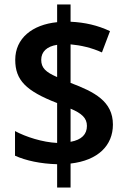

<svg xmlns="http://www.w3.org/2000/svg" viewBox="-20 -845 568 857"><path d="M235 -112V-8H295V-115C418 -129 484 -196 484 -289C484 -393 401 -435 295 -475V-647C340 -643 389 -632 435 -611L471 -706C416 -732 359 -745 295 -748V-825H235V-746C124 -735 48 -674 48 -578C48 -487 96 -439 235 -385V-207C170 -210 95 -234 47 -260V-150C96 -128 161 -114 235 -112ZM235 -645V-501C184 -523 164 -542 164 -578C164 -614 189 -638 235 -645ZM295 -212V-360C345 -339 368 -318 368 -283C368 -246 345 -221 295 -212Z"/></svg>

Font: Noto Sans Malayalam UI SemiCondensed SemiBold
Style: Regular
Weight: 600
Width: 4
Designer: Jelle Bosma - Monotype Design Team
Foundry: Monotype Imaging Inc.
Version: Version 2.104